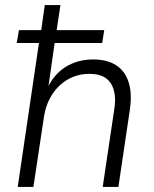

<svg xmlns="http://www.w3.org/2000/svg" viewBox="-20 -739 607 759"><path d="M50 0 134 -569H46L55 -620H143L157 -719H219L204 -620H392L384 -569H196L169 -380H163Q188 -441 236.5 -472.5Q285 -504 348 -504Q403 -504 438.5 -481.5Q474 -459 488.5 -414Q503 -369 493 -303L448 0H386L431 -302Q439 -348 430.5 -380.5Q422 -413 398.5 -430Q375 -447 334 -447Q285 -447 246.5 -424Q208 -401 184 -362Q160 -323 153 -272L112 0Z"/></svg>

Font: Nunitoga
Style: Light Italic
Weight: 300
Italic angle: -9°
Designer: Vernon Adams
Foundry: Vernon Adams
Version: Version 1.0